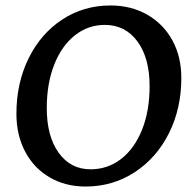

<svg xmlns="http://www.w3.org/2000/svg" viewBox="-20 -670 699 702"><path d="M40 -254Q40 -366 84.5 -456.5Q129 -547 207.5 -598.5Q286 -650 384 -650Q459 -650 518 -616.5Q577 -583 610 -523Q643 -463 643 -385Q643 -273 597.5 -182.5Q552 -92 472 -40Q392 12 293 12Q219 12 161.5 -21.5Q104 -55 72 -115.5Q40 -176 40 -254ZM527 -355Q527 -458 482.5 -518.5Q438 -579 363 -579Q302 -579 253.5 -540.5Q205 -502 178 -433Q151 -364 151 -275Q151 -172 194.5 -111.5Q238 -51 311 -51Q374 -51 423 -89Q472 -127 499.5 -196Q527 -265 527 -355Z"/></svg>

Font: Alegreya SC Medium
Style: Italic
Weight: 500
Italic angle: -7°
Designer: Juan Pablo del Peral
Foundry: Huerta Tipografica
Version: Version 2.007; ttfautohint (v1.6)